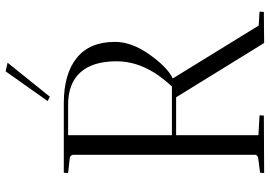

<svg xmlns="http://www.w3.org/2000/svg" viewBox="-156 -788 945 672"><g transform="rotate(-90 316.0 -451.5)"><path d="M502 1 312 -307.1H179.2V-19L249 -15.1Q249 -14.6 248.5 -7.6Q248 -0.5 248 0L46.9 1Q46.9 -1.5 47.4 -6.1Q47.9 -10.7 47.9 -13.2L100.1 -20Q106.9 -21 110.8 -28.8V-668.9Q107.4 -678.2 100.1 -679.2L46.9 -685.1Q46.9 -688 47.4 -692.9Q47.9 -697.8 47.9 -700.2H291Q393.6 -700.2 449.7 -655Q505.9 -609.9 505.9 -521Q505.9 -462.4 461.4 -399.9Q417 -337.4 377.9 -318.8L563 -18.1L611.8 -15.1Q611.8 -14.6 611.3 -7.6Q610.8 -0.5 610.8 0ZM286.1 -685.1H179.2V-321.8H350.1Q381.8 -357.4 397 -381.8Q438 -446.8 438 -515.1Q438 -599.1 399.2 -642.1Q360.4 -685.1 286.1 -685.1ZM402.8 -903.8 433.1 -897 314 -749 298.8 -756.8Z"/></g></svg>

Font: Antic Didone
Style: Regular
Weight: 400
Designer: Santiago Orozco
Foundry: Santiago Orozco
Version: Version 2.000